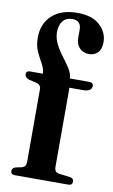

<svg xmlns="http://www.w3.org/2000/svg" viewBox="-83 -759 474 804"><g transform="rotate(10 154.0 -357.5)"><path d="M201 -64.5Q201 -41 219.5 -38.5L267 -32.5Q284 -30.5 284 -16Q284 0 266.5 0H39Q22 0 22 -15.5Q22 -27.5 36.5 -32.5L63 -38Q80.5 -42.5 80.5 -63.5V-375Q80.5 -389.5 64 -396L28 -404.5Q10.5 -411.5 10.5 -424.5Q10.5 -439 27 -439H81.5Q80.5 -460 68.8 -480.2Q57 -500.5 45.5 -525.2Q34 -550 34 -585Q34 -643.5 72.5 -679.2Q111 -715 180 -715Q243.5 -715 276 -684.5Q308.5 -654 308.5 -613Q308.5 -583 294 -568.2Q279.5 -553.5 256.5 -553.5Q231.5 -553.5 216.2 -569.8Q201 -586 201 -614V-647Q201 -686 164 -686Q138 -686 123.8 -669Q109.5 -652 109 -621.5Q109.5 -594 122 -569.8Q134.5 -545.5 151.5 -523.5Q168.5 -501.5 181.8 -480.8Q195 -460 196 -439H277.5Q296 -439 296 -425Q296 -400.5 258 -400.5H201Z"/></g></svg>

Font: Fraunces 144pt S050 SemiBold
Style: Regular
Weight: 600
Version: Version 1.000; ttfautohint (v1.8.3)